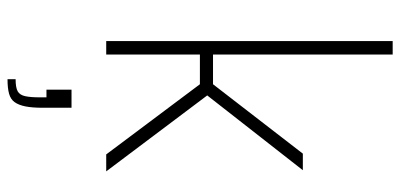

<svg xmlns="http://www.w3.org/2000/svg" viewBox="-290 -492 1039 498"><g transform="rotate(90 229.0 -243.5)"><path d="M87 0V-743H122V-277H199L379 -510H422L228 -262L425 0H381L199 -243H122V0ZM186 256V235Q208 235 217.5 229.5Q227 224 230 210Q233 196 233 172V155H213V90H260V165Q260 192 256.5 209.5Q253 227 245.5 237.5Q238 248 223.5 252Q209 256 186 256Z"/></g></svg>

Font: Saira SemiCondensed Thin
Style: Regular
Weight: 250
Width: 4
Designer: Hector Gatti with collaboration of the Omnibus-Type team
Foundry: Omnibus-Type
Version: Version 1.101